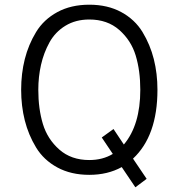

<svg xmlns="http://www.w3.org/2000/svg" viewBox="-20 -732 760 817"><path d="M650 -350Q650 -154 546 -57L604 29L556 65L498 -21Q438 12 360 12Q282 12 224 -19.5Q166 -51 133.5 -104.5Q101 -158 85.5 -219.5Q70 -281 70 -350Q70 -419 85.5 -480.5Q101 -542 133.5 -595.5Q166 -649 224 -680.5Q282 -712 360 -712Q438 -712 496 -680.5Q554 -649 586.5 -595.5Q619 -542 634.5 -480.5Q650 -419 650 -350ZM360 -51Q417 -51 460 -77L413 -147L463 -183L507 -117Q577 -200 577 -350Q577 -431 557.5 -495.5Q538 -560 487.5 -604.5Q437 -649 360 -649Q302 -649 258.5 -622.5Q215 -596 190.5 -551.5Q166 -507 154.5 -456Q143 -405 143 -350Q143 -269 162.5 -204.5Q182 -140 232.5 -95.5Q283 -51 360 -51Z"/></svg>

Font: Overpass Light
Style: Regular
Weight: 300
Designer: Delve Withrington, Thomas Jockin
Foundry: Delve Fonts
Version: Version 3.000;DELV;Overpass